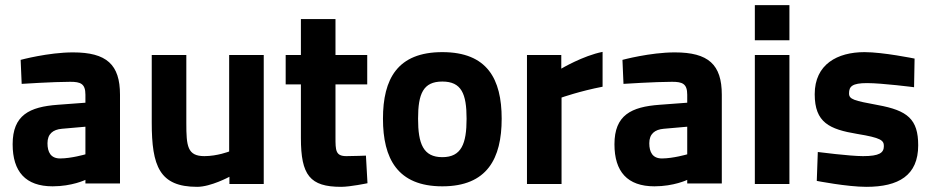

<svg xmlns="http://www.w3.org/2000/svg" viewBox="-20 -713 3613 744"><path d="M311 -115C311 -115 256 -99 213 -99C177 -99 164 -123 164 -158C164 -194 185 -211 220 -214L311 -222ZM445 -346C445 -463 393 -510 263 -510C167 -510 60 -481 60 -481L64 -388C64 -388 186 -396 252 -396C292 -396 311 -389 311 -346V-315L204 -307C94 -299 29 -267 29 -154C29 -48 79 9 184 9C259 9 311 -16 311 -16C311 -15 311 -2 311 -2H445V-346Z M868 -126C868 -126 822 -108 772 -108C706 -108 702 -147 702 -236V-500H568V-238C568 -69 598 11 744 11C797 11 869 -28 869 -28V0H1002V-500H868Z M1403 -500H1280V-639H1146V-500H1087V-386H1146V-178C1146 -34 1181 11 1302 11C1337 11 1404 -3 1404 -3L1398 -110C1398 -110 1350 -108 1322 -108C1280 -108 1280 -131 1280 -181V-386H1403Z M1694 -104C1620 -104 1600 -156 1600 -253C1600 -350 1620 -397 1694 -397C1768 -397 1788 -350 1788 -253C1788 -156 1768 -104 1694 -104ZM1694 -511C1520 -511 1464 -407 1464 -253C1464 -99 1520 9 1694 9C1868 9 1924 -99 1924 -253C1924 -407 1868 -511 1694 -511Z M2156 0V-335C2156 -335 2227 -360 2315 -377V-512C2239 -497 2155 -447 2155 -447V-500H2022V0Z M2643 -115C2643 -115 2588 -99 2545 -99C2509 -99 2496 -123 2496 -158C2496 -194 2517 -211 2552 -214L2643 -222ZM2777 -346C2777 -463 2725 -510 2595 -510C2499 -510 2392 -481 2392 -481L2396 -388C2396 -388 2518 -396 2584 -396C2624 -396 2643 -389 2643 -346V-315L2536 -307C2426 -299 2361 -267 2361 -154C2361 -48 2411 9 2516 9C2591 9 2643 -16 2643 -16C2643 -15 2643 -2 2643 -2H2777V-346Z M3039 -557V-693H2905V-557ZM3039 0V-500H2905V0Z M3524 -486C3524 -486 3402 -511 3330 -511C3225 -511 3137 -464 3137 -348C3137 -238 3194 -212 3302 -194C3394 -179 3405 -169 3405 -147C3405 -121 3388 -108 3324 -108C3273 -108 3149 -124 3149 -124L3145 -12C3145 -12 3263 11 3337 11C3462 11 3538 -33 3538 -150C3538 -251 3497 -285 3381 -306C3289 -323 3270 -328 3270 -351C3270 -378 3282 -391 3340 -391C3398 -391 3522 -375 3522 -375L3524 -486Z"/></svg>

Font: RazerF5
Style: Bold
Weight: 700
Foundry: Razer Inc.
Version: Version 2